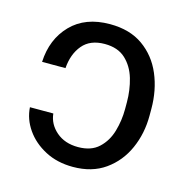

<svg xmlns="http://www.w3.org/2000/svg" viewBox="-88 -638 716 732"><g transform="rotate(15 270.0 -272.0)"><path d="M45.5 -167.6H137.8Q142 -126.1 175.6 -97.1Q209.2 -68.2 261.4 -68.2Q313.2 -68.2 343 -96.1Q372.9 -123.9 385.3 -166.7Q397.7 -209.5 397.7 -254.3V-281.2Q397.7 -329.5 384.8 -373.8Q371.8 -418 341.4 -446.2Q311.1 -474.4 259.2 -474.4Q201.7 -474.4 171.9 -438.7Q142 -403.1 137.8 -346.6H45.5Q49.7 -437.1 105.8 -494.9Q161.9 -552.6 259.2 -552.6Q337.7 -552.6 389.9 -515.4Q442.1 -478.3 468.2 -416.7Q494.3 -355.1 494.3 -281.2V-254.3Q494.3 -183.9 467.5 -123.8Q440.7 -63.6 388.8 -26.8Q337 9.9 262.1 9.9Q199.9 9.9 152.2 -15.3Q104.4 -40.5 76.3 -81Q48.3 -121.4 45.5 -167.6Z"/></g></svg>

Font: Inter Alia
Style: Regular
Weight: 400
Designer: Rasmus Andersson (Latin, Greek, Cyrillic etc.) and Evan from Shavian.info (Shavian, old style figures)
Foundry: Shavian.info
Version: Version 0.001;git-37ab20767